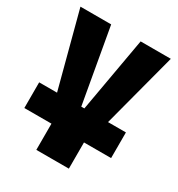

<svg xmlns="http://www.w3.org/2000/svg" viewBox="-168 -670 853 920"><g transform="rotate(30 259.0 -210.0)"><path d="M19 -5V-147H118L9 -560H179L252 -147H269L342 -560H509L400 -147H499V-5H349V140H169V-5Z"/></g></svg>

Font: Tektur SemiCondensed
Style: Bold
Weight: 700
Width: 4
Designer: Adam Jagosz
Foundry: Adam Jagosz
Version: Version 1.005;gftools[0.9.30]